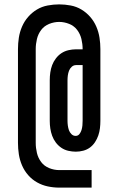

<svg xmlns="http://www.w3.org/2000/svg" viewBox="-20 -778 540 876"><path d="M250 78Q224 78 198 72.5Q172 67 149 54Q126 41 108.5 21Q91 1 80.5 -23.5Q70 -48 66 -74Q62 -100 62 -126V-554Q62 -580 66 -606Q70 -632 80.5 -656.5Q91 -681 108.5 -701Q126 -721 148.5 -734.5Q171 -748 197.5 -753Q224 -758 250 -758Q276 -758 302.5 -753Q329 -748 351.5 -734.5Q374 -721 391.5 -701Q409 -681 419.5 -656.5Q430 -632 434 -606Q438 -580 438 -554V-227Q438 -210 436 -193Q434 -176 428.5 -160Q423 -144 413.5 -129.5Q404 -115 390.5 -105Q377 -95 360 -90.5Q343 -86 326 -86Q309 -86 291.5 -90Q274 -94 259.5 -104Q245 -114 234.5 -128Q224 -142 218 -158.5Q212 -175 209.5 -192Q207 -209 207 -227V-412Q207 -430 209.5 -447.5Q212 -465 218 -481Q224 -497 235 -511.5Q246 -526 260.5 -535.5Q275 -545 292.5 -549Q310 -553 327 -553H357V-554Q357 -577 351.5 -600Q346 -623 332 -641.5Q318 -660 295.5 -669Q273 -678 250 -678Q227 -678 204.5 -669Q182 -660 168 -641.5Q154 -623 148.5 -600Q143 -577 143 -554V-126Q143 -103 148.5 -80Q154 -57 168 -38.5Q182 -20 204.5 -11Q227 -2 250 -2H398V78ZM325 -158Q336 -158 342.5 -166.5Q349 -175 352 -185Q355 -195 356 -205.5Q357 -216 357 -227V-481H327Q316 -481 307.5 -473.5Q299 -466 295 -455.5Q291 -445 289.5 -434Q288 -423 288 -412V-227Q288 -216 289.5 -205Q291 -194 294.5 -184Q298 -174 306 -166Q314 -158 325 -158Z"/></svg>

Font: Iosevka Curly Medium
Style: Regular
Weight: 500
Monospace: yes
Designer: Belleve Invis
Foundry: Belleve Invis
Version: Version 22.1.2; ttfautohint (v1.8.4)